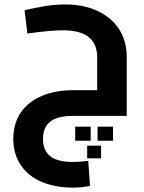

<svg xmlns="http://www.w3.org/2000/svg" viewBox="-20 -522 651 865"><path d="M372.7 134.3H435.3V191.4H372.7ZM419.5 48.7H489.1V112.1H419.5ZM318.7 48.7H388.6V112.1H318.7ZM309.4 323.3Q228.4 323.3 167.5 297.2Q106.5 271.1 73.3 221.6Q40 172 40 103.5Q40 34.7 73.3 -14.4Q106.5 -63.4 167.5 -89.5Q228.4 -115.6 310.1 -115.6H417.8V-264Q417.8 -323.7 380.1 -354.7Q342.3 -385.6 261.6 -385.6Q237.5 -385.6 195.7 -381.9Q154 -378.2 103.4 -370.9L90.6 -475.8Q135.4 -486.9 182.1 -494.4Q228.9 -501.9 273.3 -501.9Q355.4 -501.9 417.8 -473.4Q480.1 -445 515.5 -392Q550.9 -339 550.9 -264V0H310.1Q238.5 0 206.1 26Q173.7 51.9 173.7 104.2Q173.7 155.8 206.1 181.7Q238.5 207.7 309.4 207.7Q322.5 207.7 338.7 206.5Q355 205.2 377.5 202.7L385.6 315.9Q368.6 319 348.9 321.2Q329.3 323.3 309.4 323.3Z"/></svg>

Font: Cairo
Style: Regular
Weight: 400
Designer: Mohamed Gaber, Accademia di Belle Arti di Urbino
Foundry: Kief Type Foundry, Accademia di Belle Arti di Urbino
Version: Version 3.120